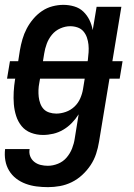

<svg xmlns="http://www.w3.org/2000/svg" viewBox="-30 -548 550 791"><path d="M168 223Q144 223 120.5 220Q97 217 75.5 209Q54 201 36.5 187.5Q19 174 7.5 155Q-4 136 -8 113Q-12 90 -9 66H92Q89 82 94.5 96Q100 110 111.5 119Q123 128 137.5 131.5Q152 135 167 135Q188 135 209 126.5Q230 118 244.5 101Q259 84 267 63.5Q275 43 278 22L294 -77Q282 -58 266 -41.5Q250 -25 230.5 -13.5Q211 -2 189.5 3Q168 8 147 8Q121 8 97.5 -1Q74 -10 59 -28.5Q44 -47 36.5 -70.5Q29 -94 27 -119Q25 -144 26.5 -170Q28 -196 32 -221L33 -224H-1L11 -296H45L52 -341Q56 -364 62.5 -386.5Q69 -409 80 -430Q91 -451 107 -470Q123 -489 143 -502.5Q163 -516 186 -522Q209 -528 231 -528Q254 -528 276 -521.5Q298 -515 313.5 -500Q329 -485 338.5 -465.5Q348 -446 352 -424L368 -520H470L433 -296H475L463 -224H421L378 36Q374 61 366 85.5Q358 110 343.5 132Q329 154 309 172.5Q289 191 265.5 202.5Q242 214 217 218.5Q192 223 168 223ZM147 -296H331L332 -301Q334 -317 335 -333Q336 -349 334.5 -364Q333 -379 328 -393.5Q323 -408 313.5 -419Q304 -430 289.5 -435Q275 -440 259 -440Q239 -440 218.5 -431Q198 -422 184 -405Q170 -388 162.5 -367.5Q155 -347 152 -327ZM202 -80Q221 -80 241 -87Q261 -94 276.5 -108.5Q292 -123 300.5 -142.5Q309 -162 312 -181L319 -224H135L132 -207Q129 -192 128.5 -177.5Q128 -163 129.5 -149Q131 -135 136 -121.5Q141 -108 150 -98.5Q159 -89 173 -84.5Q187 -80 202 -80Z"/></svg>

Font: Iosevka Curly Semibold
Style: Italic
Weight: 600
Italic angle: -9°
Monospace: yes
Designer: Belleve Invis
Foundry: Belleve Invis
Version: Version 22.1.2; ttfautohint (v1.8.4)